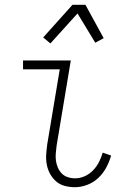

<svg xmlns="http://www.w3.org/2000/svg" viewBox="-20 -772 540 800"><path d="M292 8Q270 8 249.5 2.5Q229 -3 214 -16Q199 -29 189 -47Q179 -65 175 -86Q171 -107 172.5 -128.5Q174 -150 177 -172L229 -483H76V-520H275L216 -166Q214 -150 212.5 -134Q211 -118 213 -103Q215 -88 221 -74Q227 -60 237 -49.5Q247 -39 262 -34Q277 -29 293 -29Q313 -29 332.5 -37.5Q352 -46 367.5 -62Q383 -78 392.5 -97Q402 -116 408 -136L443 -124Q436 -99 423 -74.5Q410 -50 390 -31Q370 -12 344 -2Q318 8 292 8ZM190 -591 160 -616 282 -752H336L412 -613L377 -594L303 -716Z"/></svg>

Font: Iosevka Curly Slab Extralight
Style: Italic
Weight: 200
Italic angle: -9°
Monospace: yes
Designer: Belleve Invis
Foundry: Belleve Invis
Version: Version 22.1.2; ttfautohint (v1.8.4)